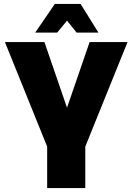

<svg xmlns="http://www.w3.org/2000/svg" viewBox="-20 -957 674 977"><path d="M220 -211 5 -743H206L321 -409L436 -743H629L414 -211V0H220ZM259 -937H390L481 -791H370L321 -852L271 -791H159Z"/></svg>

Font: Exo Black
Style: Regular
Weight: 900
Designer: Natanael Gama
Foundry: Natanael Gama
Version: Version 1.500; ttfautohint (v1.6)